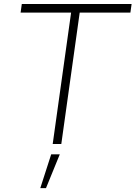

<svg xmlns="http://www.w3.org/2000/svg" viewBox="-20 -720 678 960"><path d="M638 -700 632 -657H378.5L286.5 0H243.5L335.5 -657H83L89 -700ZM181.5 220.5 236 51.5H279L210 220.5Z"/></svg>

Font: Urbanist ExtraLight
Style: Italic
Weight: 250
Version: Version 1.303